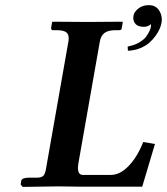

<svg xmlns="http://www.w3.org/2000/svg" viewBox="-20 -731 654 752"><path d="M248 -568.8Q249 -572.8 249 -582Q249 -598.6 237.8 -605.7Q226.6 -612.8 201.2 -612.8H187Q180.2 -612.8 180.2 -621.1L184.1 -645L186 -646Q283.2 -645 323.2 -645L459 -646L460.9 -645L457 -621.1Q455.6 -612.8 448.2 -612.8H433.1Q403.3 -612.8 389.2 -601.8Q375 -590.8 371.1 -568.8L287.1 -91.8Q285.2 -80.1 285.2 -75.2Q285.2 -45.9 304.2 -45.9H414.1Q450.7 -45.9 484.6 -81.8Q518.6 -117.7 541 -174.8L586.9 -167L537.1 0H286.1L209 -1L68.8 1L61 -7.8L63 -22.9Q65.9 -35.2 95.2 -35.2H125Q143.1 -35.2 150.4 -43.2Q157.7 -51.3 161.1 -75.2ZM563 -710.9Q586.9 -710.9 600.3 -694.1Q613.8 -677.2 613.8 -652.8Q613.8 -647.9 611.8 -638.2Q609.9 -628.9 605 -617.4Q600.1 -606 589.4 -590.8Q578.6 -575.7 564.7 -563.5Q550.8 -551.3 528.8 -542.2Q506.8 -533.2 481 -532.2L480 -548.8Q506.8 -553.7 526.1 -565.2Q545.4 -576.7 554.2 -590.1Q563 -603.5 566.4 -611.6Q569.8 -619.6 570.8 -625V-626Q572.3 -631.8 570.8 -636.2Q559.1 -626 543.9 -626Q521.5 -626 511.7 -636.2Q502 -646.5 502 -661.1Q502 -662.6 502.4 -665.5Q502.9 -668.5 502.9 -669.9Q505.4 -684.1 521.7 -697.5Q538.1 -710.9 563 -710.9Z"/></svg>

Font: Linux Libertine G
Style: Bold Italic
Weight: 700
Italic angle: -11.5°
Designer: Philipp H. Poll
Foundry: Philipp H. Poll
Version: Version 4.1.0